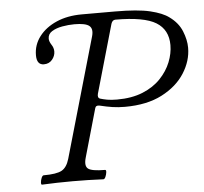

<svg xmlns="http://www.w3.org/2000/svg" viewBox="-49 -718 823 773"><g transform="rotate(-5 362.0 -331.5)"><path d="M90 3Q86 3 86.5 -6Q87 -15 91 -24.5Q95 -34 100 -34Q152 -34 173 -45.5Q194 -57 204 -91L343 -575Q351 -604 336 -616.5Q321 -629 276 -629Q252 -629 227 -624.5Q202 -620 185 -609.5Q168 -599 168 -580Q168 -569 177 -555Q186 -542 186 -527Q186 -509 173.5 -494Q161 -479 140 -479Q111 -479 111 -518Q111 -560 136.5 -593.5Q162 -627 206.5 -646.5Q251 -666 309 -666H443Q535 -666 585 -654Q635 -642 660 -623Q695 -598 709.5 -562.5Q724 -527 724 -495Q724 -442 692.5 -392.5Q661 -343 600 -311.5Q539 -280 450 -280Q423 -280 400 -283.5Q377 -287 348 -294Q333 -297 330 -284L275 -91Q265 -57 280 -45.5Q295 -34 348 -34Q353 -34 352 -24.5Q351 -15 347 -6Q343 3 338 3Q277 0 214 0Q152 0 90 3ZM421 -312Q481 -312 525 -330Q569 -348 597.5 -378Q626 -408 640 -443Q654 -478 654 -512Q654 -574 606 -603.5Q558 -633 442 -633Q430 -633 425 -618L346 -342Q342 -326 352 -322Q365 -318 381 -315Q397 -312 421 -312Z"/></g></svg>

Font: Junicode
Style: Italic
Weight: 400
Italic angle: -11°
Designer: Peter S. Baker
Version: Version 2.100; ttfautohint (v1.8.4)